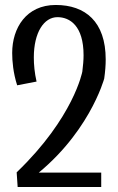

<svg xmlns="http://www.w3.org/2000/svg" viewBox="-20 -763 475 772"><path d="M399 -447C403 -475 405 -500 405 -524C405 -676 323 -743 204 -743C86 -743 29 -651 29 -550C29 -517 33 -470 49 -420L127 -435C119 -470 116 -503 116 -532C116 -633 157 -694 211 -694C261 -694 316 -659 316 -541C316 -521 314 -499 311 -475C311 -475 277 -291 47 -70L51 -11H387V-69H107L91 -34C336 -212 399 -447 399 -447Z"/></svg>

Font: Englebert
Style: Regular
Weight: 400
Designer: Astigmatic (AOETI)
Foundry: Astigmatic (AOETI)
Version: Version 1.000